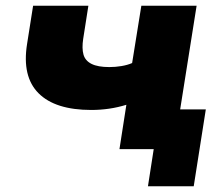

<svg xmlns="http://www.w3.org/2000/svg" viewBox="-20 -518 759 667"><path d="M494 129 514 0H404L425 -138H695L653 129ZM395 0 419 -154Q390 -145 359.5 -140.5Q329 -136 297 -136Q172 -136 114 -194Q56 -252 74 -365L95 -498H287L269 -383Q264 -350 270 -328.5Q276 -307 298 -296Q320 -285 360 -285Q381 -285 402 -288.5Q423 -292 439 -299L471 -498H663L584 0Z"/></svg>

Font: Nunito Sans 10pt SemiExpanded Black
Style: Italic
Weight: 900
Width: 6
Italic angle: -9°
Designer: Vernon Adams
Foundry: Vernon Adams
Version: Version 3.101;gftools[0.9.27]